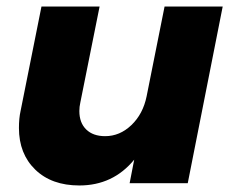

<svg xmlns="http://www.w3.org/2000/svg" viewBox="-20 -561 717 588"><path d="M38 -169Q38 -199 43 -221L107 -541H285L226 -247Q223 -234 223 -221Q223 -185 244 -164.5Q265 -144 302 -144Q347 -144 382.5 -178Q418 -212 429 -266L484 -541H662L555 0H377L391 -72Q326 7 223 7Q138 7 88 -41.5Q38 -90 38 -169Z"/></svg>

Font: Gontserrat
Style: Bold Italic
Weight: 700
Italic angle: -11.3°
Designer: Julieta Ulanovsky
Foundry: Julieta Ulanovsky
Version: Version 6.001